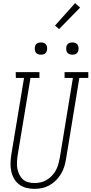

<svg xmlns="http://www.w3.org/2000/svg" viewBox="-20 -1194 582 1222"><path d="M199 8Q172 8 147 1.5Q122 -5 102 -20Q82 -35 69.5 -57Q57 -79 51.5 -104.5Q46 -130 47 -156.5Q48 -183 52 -210L133 -698H81L80 -735H231V-698H174L92 -204Q89 -183 88 -162Q87 -141 90.5 -121.5Q94 -102 102.5 -84Q111 -66 125 -53Q139 -40 159 -34.5Q179 -29 200 -29Q220 -29 239.5 -33.5Q259 -38 277 -48.5Q295 -59 310 -75Q325 -91 335 -109Q345 -127 350.5 -146.5Q356 -166 360 -186L444 -698H391V-735H542V-698H485L400 -180Q396 -156 388.5 -132Q381 -108 367.5 -86Q354 -64 335.5 -45.5Q317 -27 294.5 -14.5Q272 -2 247.5 3Q223 8 199 8ZM441 -846Q431 -846 422.5 -849Q414 -852 408.5 -859Q403 -866 402 -875.5Q401 -885 402 -895Q403 -901 406 -907Q409 -913 415 -917Q421 -921 427.5 -922.5Q434 -924 440 -924Q450 -924 458.5 -921Q467 -918 472.5 -911Q478 -904 479.5 -894.5Q481 -885 479 -875Q478 -869 475 -863Q472 -857 466.5 -853Q461 -849 454 -847.5Q447 -846 441 -846ZM241 -846Q231 -846 222.5 -849Q214 -852 208.5 -859Q203 -866 202 -875.5Q201 -885 202 -895Q203 -901 206 -907Q209 -913 215 -917Q221 -921 227.5 -922.5Q234 -924 240 -924Q250 -924 258.5 -921Q267 -918 272.5 -911Q278 -904 279.5 -894.5Q281 -885 279 -875Q278 -869 275 -863Q272 -857 266.5 -853Q261 -849 254 -847.5Q247 -846 241 -846ZM356 -1009 330 -1031 458 -1174 490 -1146Z"/></svg>

Font: Iosevka Curly Slab Extralight
Style: Italic
Weight: 200
Italic angle: -9°
Monospace: yes
Designer: Belleve Invis
Foundry: Belleve Invis
Version: Version 22.1.2; ttfautohint (v1.8.4)